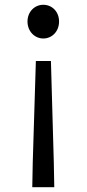

<svg xmlns="http://www.w3.org/2000/svg" viewBox="-20 -577 363 803"><path d="M115 206H207L205 101L193 -322H130L117 101ZM161 -416C198 -416 227 -446 227 -487C227 -528 198 -557 161 -557C125 -557 95 -528 95 -487C95 -446 125 -416 161 -416Z"/></svg>

Font: Source Han Sans JP
Style: Regular
Weight: 400
Designer: Ryoko NISHIZUKA 西塚涼子 (kana, bopomofo & ideographs); Paul D. Hunt (Latin, Greek & Cyrillic); Sandoll Communications 산돌커뮤니
Foundry: Adobe
Version: Version 2.004;hotconv 1.0.118;makeotfexe 2.5.65603